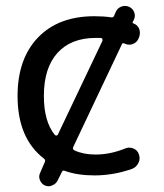

<svg xmlns="http://www.w3.org/2000/svg" viewBox="-20 -612 561 656"><path d="M167 -151.4Q169.9 -148.4 173.3 -148.9Q176.8 -149.4 177.7 -152.3L330.1 -472.7Q331.1 -475.6 329.6 -479Q328.1 -482.4 324.2 -482.4Q317.4 -482.4 306.6 -482.4Q222.7 -482.4 176.3 -431.2Q129.9 -379.9 129.9 -284.2Q129.9 -197.3 167 -151.4ZM360.4 -552.7Q366.2 -551.8 369.1 -556.6L376 -572.3Q381.8 -585 395.5 -589.8Q401.4 -591.8 407.2 -591.8Q414.1 -591.8 420.9 -588.9Q433.6 -583 438.5 -570.3Q443.4 -557.6 437.5 -544.9L433.6 -537.1Q431.6 -533.2 435.5 -532.2Q449.2 -527.3 455.1 -514.6Q458 -506.8 458 -500Q458 -494.1 456.1 -487.3L454.1 -482.4Q449.2 -467.8 434.6 -461.9Q419.9 -456.1 406.2 -462.9Q404.3 -463.9 403.3 -463.9Q398.4 -465.8 396.5 -460.9L230.5 -110.4Q226.6 -101.6 235.4 -97.7Q265.6 -84 306.6 -84Q356.4 -84 407.2 -104.5Q420.9 -110.4 435.1 -105Q449.2 -99.6 454.1 -85.9Q457 -78.1 457 -71.3Q457 -63.5 453.1 -55.7Q446.3 -41 431.6 -35.2Q368.2 -12.7 302.7 -12.7Q244.1 -12.7 201.2 -28.3Q194.3 -31.2 191.4 -24.4L176.8 4.9Q170.9 16.6 158.2 21.5Q152.3 24.4 146.5 24.4Q139.6 24.4 132.8 21.5Q121.1 15.6 116.2 2.9Q111.3 -9.8 117.2 -21.5L132.8 -57.6Q136.7 -65.4 129.9 -70.3Q40 -139.6 40 -284.2Q40 -411.1 109.9 -483.9Q179.7 -556.6 302.7 -556.6Q334 -556.6 360.4 -552.7Z"/></svg>

Font: Gen Jyuu GothicX Regular
Style: Regular
Weight: 400
Designer: [Source Han Sans]
Ryoko NISHIZUKA  (kana & ideographs); Paul D. Hunt (Latin, Greek & Cyrillic); Wenlong ZHANG  (bopomofo
Version: Version 1.002.20150607